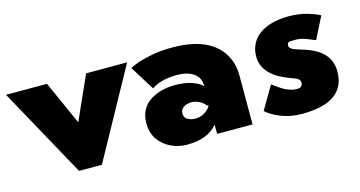

<svg xmlns="http://www.w3.org/2000/svg" viewBox="-69 -632 1599 853"><g transform="rotate(-15 730.0 -205.0)"><path d="M316.5 0H211.5L-14.5 -410.5H174L264 -209.5L354 -410.5H542.5Z M706 12Q669 12 634.2 -3.8Q599.5 -19.5 577.2 -50.5Q555 -81.5 555 -127.5Q555 -196 610.5 -230Q656.5 -258 722 -258Q766.5 -258 798.2 -247Q830 -236 846.5 -219.5Q846.5 -238.5 840.2 -252.5Q834 -266.5 818.5 -278.5Q790.5 -299 740.5 -299Q668.5 -299 624 -269L554.5 -380.5Q562.5 -387 589.8 -396.8Q617 -406.5 659 -414.5Q701 -422.5 752 -422.5Q949 -422.5 998.5 -293Q1009.5 -262.5 1009.5 -222.5V0H846.5V-42.5Q801.5 12 706 12ZM772.5 -90.5Q794.5 -90.5 814.5 -102.5Q834.5 -114.5 843 -132.5L836 -134Q822 -150 805 -157.8Q788 -165.5 772 -165.5Q761 -165.5 749.2 -161.8Q737.5 -158 729.2 -149.5Q721 -141 721 -126.5Q721 -109.5 733.5 -101Q749.5 -90.5 772.5 -90.5Z M1234.5 12Q1181.5 12 1136 -6.5Q1098 -22 1072.5 -44.5L1134.5 -150.5Q1153 -137 1171 -125Q1193 -110 1218 -104L1225 -102L1243 -101Q1267.5 -101 1267.5 -124Q1267.5 -131 1263.8 -135.8Q1260 -140.5 1254 -144Q1248 -147.5 1240 -150.2Q1232 -153 1223.5 -156Q1202.5 -164 1181 -175Q1159.5 -186 1142.5 -201.5Q1125.5 -217 1114.2 -238Q1103 -259 1103 -286.5Q1103 -317.5 1115 -341.5Q1138 -390 1201.5 -410.5Q1239.5 -422.5 1288 -422.5Q1333.5 -422.5 1372 -411.5Q1389.5 -406.5 1404.5 -401Q1419 -395 1430 -389L1379 -288.5Q1359.5 -297 1336.5 -305.5Q1313.5 -314 1288 -314Q1273.5 -313.5 1265.8 -313.2Q1258 -313 1254 -306.5Q1253 -302 1252.5 -297Q1252.5 -285 1270 -277Q1279 -273 1302 -266Q1320.5 -260.5 1339 -253.5Q1434.5 -216 1434.5 -130.5Q1434.5 12 1234.5 12Z"/></g></svg>

Font: Lucymar Sans ExtraBold
Style: Regular
Weight: 800
Foundry: The League of Moveable Type (original font) / Main changes by Cristiano Sobral with portions from Mirco Monsees
Version: Version 2.001;August 30, 2020;FontCreator 13.0.0.2681 64-bit